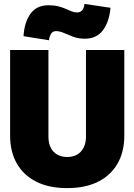

<svg xmlns="http://www.w3.org/2000/svg" viewBox="-20 -955 690 987"><path d="M325 12Q232 12 166.5 -21Q101 -54 66.5 -114.5Q32 -175 32 -257V-698H229V-252Q229 -220 240.5 -196.5Q252 -173 274 -160.5Q296 -148 325 -148Q356 -148 377 -160.5Q398 -173 410 -196.5Q422 -220 422 -252V-698H619V-257Q619 -175 584.5 -114.5Q550 -54 484.5 -21Q419 12 325 12ZM232 -748 101 -769Q105 -840 136.5 -884Q168 -928 229 -928Q258 -928 279.5 -922.5Q301 -917 318 -909.5Q335 -902 348.5 -896.5Q362 -891 376 -891Q394 -891 403.5 -903.5Q413 -916 414 -935L548 -915Q542 -844 509.5 -800Q477 -756 416 -756Q383 -756 356.5 -766Q330 -776 308.5 -785.5Q287 -795 268 -795Q251 -795 242.5 -781.5Q234 -768 232 -748Z"/></svg>

Font: Azeret Mono Thin ExtraBold
Style: Regular
Weight: 800
Version: Version 1.002